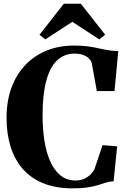

<svg xmlns="http://www.w3.org/2000/svg" viewBox="-20 -996 684 1026"><path d="M368 10.5Q278 10.5 211.5 -16.5Q145 -43.5 101.5 -93.5Q58 -143.5 36.5 -212.5Q15 -281.5 15 -365.5Q15 -455 41 -526.5Q67 -598 115.2 -648.5Q163.5 -699 229.5 -725.8Q295.5 -752.5 375 -752.5Q418.5 -752.5 449.8 -748.2Q481 -744 506.5 -738Q532 -732 557.2 -727.8Q582.5 -723.5 612 -723L592 -509.5H497.5L470 -660.5Q466 -672.5 455 -683.8Q444 -695 425 -702.2Q406 -709.5 377.5 -709.5Q324 -709.5 285.8 -674Q247.5 -638.5 227.5 -565.2Q207.5 -492 207.5 -379Q207.5 -309.5 217 -246.8Q226.5 -184 247.5 -135.8Q268.5 -87.5 302.2 -59.5Q336 -31.5 384 -31.5Q410.5 -31.5 430.5 -41Q450.5 -50.5 463.8 -64Q477 -77.5 484 -89.5L528 -220.5L606 -214L587 -27Q565.5 -26.5 546.8 -20.5Q528 -14.5 505 -7.2Q482 0 449.5 5.2Q417 10.5 368 10.5ZM222 -785.5 191 -810 321 -976H412L542 -810.5L510.5 -785.5L366.5 -879.5Z"/></svg>

Font: Merriweather 96pt ExtraBold
Style: Regular
Weight: 800
Version: Version 2.100